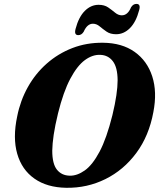

<svg xmlns="http://www.w3.org/2000/svg" viewBox="-20 -926 795 959"><path d="M495 -712.5Q589.5 -711.5 652.5 -666.8Q715.5 -622 740.5 -544.2Q765.5 -466.5 746 -366Q724 -247 660.8 -161.8Q597.5 -76.5 506.5 -31.5Q415.5 13.5 311 12Q215 10.5 152 -33.8Q89 -78 66 -158Q43 -238 66 -345.5Q81.5 -423.5 119 -490.8Q156.5 -558 213 -608Q269.5 -658 341 -685.8Q412.5 -713.5 495 -712.5ZM328 -48.5Q365 -47.5 403.5 -74.8Q442 -102 477.2 -168.2Q512.5 -234.5 541.5 -351Q555 -407 561.2 -450Q567.5 -493 567.5 -525.5Q567 -589.5 543.8 -620Q520.5 -650.5 481.5 -652Q442.5 -654 404 -625.8Q365.5 -597.5 331 -532.5Q296.5 -467.5 270 -360.5Q255 -299 248.2 -253Q241.5 -207 241 -173.5Q241 -108 264.2 -78.8Q287.5 -49.5 328 -48.5ZM560 -755Q531 -755 512 -768.2Q493 -781.5 477.5 -794.5Q462 -807.5 444 -807.5Q415.5 -807.5 398 -767.5Q387.5 -750.5 371 -750.5Q349 -750.5 357.5 -782Q373 -841 403.5 -871.5Q434 -902 472.5 -902Q501.5 -902 520.5 -888.8Q539.5 -875.5 555.2 -862.5Q571 -849.5 588.5 -849.5Q618 -849.5 634.5 -889.5Q645 -906.5 661.5 -906.5Q684 -906.5 675 -875Q659.5 -816 629 -785.5Q598.5 -755 560 -755Z"/></svg>

Font: Fraunces 72pt Soft
Style: Bold Italic
Weight: 700
Italic angle: -16°
Version: Version 1.000;[b76b70a41]